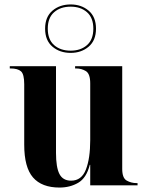

<svg xmlns="http://www.w3.org/2000/svg" viewBox="-20 -834 663 864"><path d="M248 10Q168 10 128.5 -35.5Q89 -81 89 -183V-455Q89 -500 74.5 -513Q60 -526 27 -526H24V-536H232V-146Q232 -81 247.5 -51Q263 -21 300 -21Q347 -21 366.5 -71Q386 -121 386 -203V-459Q386 -502 366.5 -514Q347 -526 322 -526H318V-536H530V-74Q530 -33 550 -21.5Q570 -10 595 -10H599V0H386V-92H384Q369 -33 332 -11.5Q295 10 248 10ZM298 -596Q249 -596 216 -624Q183 -652 183 -705Q183 -758 216 -786Q249 -814 298 -814Q346 -814 379 -786Q412 -758 412 -705Q412 -652 379 -624Q346 -596 298 -596ZM298 -606Q343 -606 371.5 -631Q400 -656 400 -705Q400 -754 371.5 -779Q343 -804 298 -804Q252 -804 223.5 -779Q195 -754 195 -705Q195 -656 223.5 -631Q252 -606 298 -606Z"/></svg>

Font: Noto Serif Display SemiCondensed
Style: Bold
Weight: 700
Width: 4
Designer: Monotype Design Team
Foundry: Monotype Imaging Inc.
Version: Version 2.009